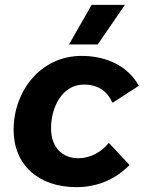

<svg xmlns="http://www.w3.org/2000/svg" viewBox="-20 -759 602 790"><path d="M294 11C380 11 454 -20 513 -80L428 -171C397 -134 353 -108 302 -108C237 -108 190 -152 190 -231C190 -318 236 -411 325 -411C384 -411 421 -384 443 -336L551 -406C506 -489 415 -529 316 -529C145 -529 36 -382 36 -225C36 -81 138 11 294 11ZM382 -576 494 -739H357L264 -576Z"/></svg>

Font: Fixel Display 20240404
Style: Bold Italic
Weight: 700
Italic angle: -10°
Designer: AlfaBravo + MacPaw
Foundry: Kyrylo Tkachov, Marchela Mozhyna, Serhii Makarenko, Maria Weinstein, Zakhar Kryvoshyya
Version: Version 1.211;Glyphs 3.2 (3225)